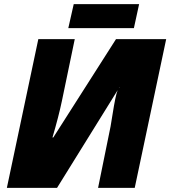

<svg xmlns="http://www.w3.org/2000/svg" viewBox="-20 -902 818 922"><path d="M778 -714 627 0H451L511 -295Q514 -311 520 -350Q535 -446 545 -469L254 0H13L164 -714H339L277 -416Q262 -344 232 -242H236L537 -714ZM551 -480Q555 -482 556 -482H553ZM334 -882H648L623 -767H308Z"/></svg>

Font: Noto Sans Display Black
Style: Italic
Weight: 900
Italic angle: -12°
Designer: Monotype Design team
Foundry: Monotype Imaging Inc.
Version: Version 1.000